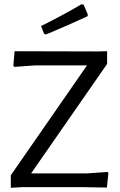

<svg xmlns="http://www.w3.org/2000/svg" viewBox="-20 -884 568 907"><path d="M486 -582 127 -65H393L488 -72L492 -66L485 2L369 0H88L31 3V-56L391 -575H144L48 -568L43 -574L49 -642L437 -641L486 -642ZM375 -862 395 -815 393 -807Q298 -763 197 -721L188 -725L174 -761Q279 -813 365 -864Z"/></svg>

Font: Alegreya Sans
Style: Regular
Weight: 400
Designer: Juan Pablo del Peral
Foundry: Huerta Tipografica
Version: Version 2.008; ttfautohint (v1.6)